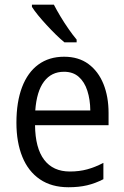

<svg xmlns="http://www.w3.org/2000/svg" viewBox="-20 -786 528 816"><path d="M252.4 -544.9Q314 -544.9 356 -513.9Q397.9 -482.9 419.7 -429Q441.4 -375 441.4 -305.7V-253.9H128.9Q129.9 -156.7 167.7 -106.9Q205.6 -57.1 276.9 -57.1Q316.9 -57.1 350.3 -66.2Q383.8 -75.2 419.4 -93.8V-24.4Q385.3 -6.8 350.3 1.5Q315.4 9.8 271 9.8Q199.2 9.8 149.7 -23.9Q100.1 -57.6 75 -119.4Q49.8 -181.2 49.8 -264.6Q49.8 -352.5 73.7 -415.5Q97.7 -478.5 143.1 -511.7Q188.5 -544.9 252.4 -544.9ZM252 -481Q198.2 -481 167 -439.2Q135.7 -397.5 129.9 -316.4H363.8Q363.3 -362.8 351.3 -400.1Q339.4 -437.5 314.9 -459.2Q290.5 -481 252 -481ZM209 -766.1Q220.7 -743.2 237.3 -715.6Q253.9 -688 272 -662.1Q290 -636.2 305.7 -617.7V-606H253.9Q237.3 -619.6 217.5 -638.9Q197.8 -658.2 178 -679.7Q158.2 -701.2 141.8 -721.2Q125.5 -741.2 115.7 -756.8V-766.1Z"/></svg>

Font: Open Sans SemiCondensed
Style: Regular
Weight: 400
Width: 4
Designer: Monotype Design Team
Foundry: Monotype Imaging Inc.
Version: Version 3.000